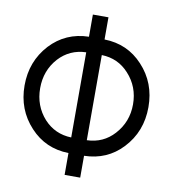

<svg xmlns="http://www.w3.org/2000/svg" viewBox="-103 -940 1061 1177"><g transform="rotate(10 427.0 -351.0)"><path d="M476 -615Q578 -612 645 -538Q681 -499 699 -452Q717 -405 717 -350Q717 -241 645 -162Q578 -88 476 -85ZM379 -615V-85Q277 -88 209 -162Q139 -240 139 -350Q139 -460 209 -538Q277 -612 379 -615ZM379 -850V-712Q235 -709 139 -606Q42 -500 42 -350Q42 -199 140 -94Q235 9 379 12V148H476V12Q619 9 713 -91Q813 -197 813 -350Q813 -501 715 -606Q620 -709 476 -712V-850Z"/></g></svg>

Font: Unageo
Style: Medium
Weight: 500
Designer: Richard Sepsi
Foundry: Richard Sepsi
Version: Version 2.000